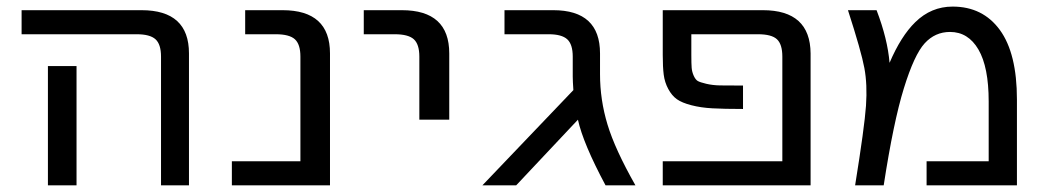

<svg xmlns="http://www.w3.org/2000/svg" viewBox="-20 -555 3140 577"><path d="M44.9 -452.1V-524.4H405.3Q547.9 -524.4 547.9 -394.5V2H463.9V-384.8Q463.9 -421.9 447.3 -437Q430.7 -452.1 390.6 -452.1ZM210 -356.4V-77.1V2H124V-77.1V-356.4Z M882.8 -384.8Q882.8 -421.9 866.2 -437Q849.6 -452.1 808.6 -452.1H716.8V-524.4H829.1Q971.7 -524.4 971.7 -394.5V2H676.8V-70.3H882.8Z M1073.2 -452.1V-524.4H1187.5Q1330.1 -524.4 1330.1 -394.5V-195.3H1240.2V-384.8Q1240.2 -421.9 1223.6 -437Q1207 -452.1 1166 -452.1Z M1783.2 -332Q1783.2 -254.9 1805.7 -180.7Q1828.1 -106.4 1889.6 2H1799.8Q1732.4 -124 1716.8 -195.3L1531.2 2H1429.7L1703.1 -284.2Q1701.2 -311.5 1701.2 -325.2V-384.8Q1701.2 -421.9 1684.6 -437Q1668 -452.1 1628.9 -452.1H1496.1V-524.4H1642.6Q1783.2 -524.4 1783.2 -394.5Z M2272.5 -524.4Q2415 -524.4 2416 -394.5V2H1971.7V-70.3H2331.1V-384.8Q2331.1 -421.9 2314.9 -437Q2298.8 -452.1 2257.8 -452.1H2057.6V-389.6Q2057.6 -363.3 2058.6 -351.1Q2059.6 -338.9 2064.9 -327.1Q2070.3 -315.4 2077.1 -311.5Q2084 -307.6 2102.5 -303.2Q2121.1 -298.8 2143.6 -298.3Q2166 -297.9 2212.9 -297.9V-227.5Q2155.3 -227.5 2120.6 -229.5Q2085.9 -231.4 2057.6 -238.8Q2029.3 -246.1 2014.2 -256.8Q1999 -267.6 1988.3 -287.6Q1977.5 -307.6 1974.6 -330.6Q1971.7 -353.5 1971.7 -389.6V-524.4Z M2764.6 2V-70.3H2951.2V-250Q2951.2 -353.5 2920.4 -406.2Q2889.6 -459 2835 -459Q2790 -459 2758.8 -424.8Q2727.5 -390.6 2696.3 -289.6Q2665 -188.5 2635.7 2H2549.8Q2578.1 -173.8 2582.5 -237.3Q2586.9 -300.8 2577.6 -350.6Q2568.4 -400.4 2528.3 -524.4H2614.3Q2647.5 -437.5 2653.3 -366.2Q2687.5 -446.3 2730.5 -488.3Q2778.3 -535.2 2842.8 -535.2Q2933.6 -535.2 2984.9 -464.8Q3036.1 -394.5 3036.1 -255.9V2Z"/></svg>

Font: irohakakuC Regular
Style: Regular
Weight: 400
Designer: [Source Han Sans]
Ryoko NISHIZUKA Ë•øÂ°öÊ∂ºÂ≠ê (kana & ideographs); Paul D. Hunt (Latin, Greek & Cyrillic); Wenlong ZHAN
Version: Version 1.001.20160904